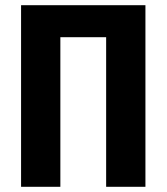

<svg xmlns="http://www.w3.org/2000/svg" viewBox="-20 -718 640 738"><path d="M61 -698H539V0H388V-575H212V0H61Z"/></svg>

Font: Lilex Nerd Font
Style: Bold
Weight: 700
Designer: Mike Abbink, Paul van der Laan, Pieter van Rosmalen, Mikhael Khrustik
Foundry: Mikhael Khrustik
Version: Version 2.400; ttfautohint (v1.8.4.7-5d5b);Nerd Fonts 3.3.0